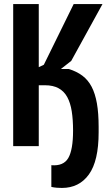

<svg xmlns="http://www.w3.org/2000/svg" viewBox="-20 -720 552 946"><path d="M340 -77Q340 -130 333.5 -171.5Q327 -213 311.5 -241.5Q296 -270 269 -285Q242 -300 201 -300H171V0H45V-700H171V-389L196 -401L343 -700H485L331 -420L280 -380H319Q358 -368 386 -347Q414 -326 431.5 -292.5Q449 -259 457.5 -210.5Q466 -162 466 -95V-68Q466 73 418 139.5Q370 206 285 206Q273 206 260 205Q247 204 233 201V94Q293 99 316.5 58.5Q340 18 340 -77Z"/></svg>

Font: PT Sans Narrow
Style: Bold
Weight: 700
Width: 3
Designer: A.Korolkova, O.Umpeleva, V.Yefimov
Foundry: ParaType Ltd
Version: Version 2.003W OFL